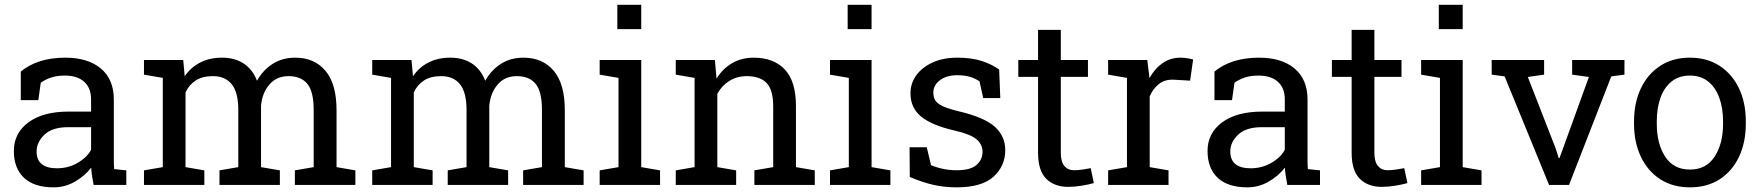

<svg xmlns="http://www.w3.org/2000/svg" viewBox="-20 -782 7441 812"><path d="M207 10.3Q124.5 10.3 81.5 -30Q38.6 -70.3 38.6 -143.6Q38.6 -218.8 100.1 -264.4Q161.6 -310.1 271 -310.1H365.2V-361.8Q365.2 -409.7 336.2 -436Q307.1 -462.4 254.4 -462.4Q221.2 -462.4 196.8 -454.3Q172.4 -446.3 152.3 -432.1L142.1 -358.4H67.9V-479.5Q139.6 -538.1 255.9 -538.1Q352.1 -538.1 406.7 -492.2Q461.4 -446.3 461.4 -360.8V-106.4Q461.4 -96.2 461.7 -86.4Q461.9 -76.7 462.9 -66.9L514.2 -61.5V0H376Q367.7 -40 365.7 -72.8Q337.9 -37.1 296.1 -13.4Q254.4 10.3 207 10.3ZM221.2 -70.3Q269 -70.3 308.6 -93.3Q348.1 -116.2 365.2 -148.4V-244.1H267.6Q201.2 -244.1 168 -212.4Q134.8 -180.7 134.8 -141.6Q134.8 -70.3 221.2 -70.3Z M588.9 0V-61.5L668.5 -75.2V-452.6L588.9 -466.3V-528.3H754.9L761.2 -459.5Q786.6 -497.1 826.7 -517.6Q866.7 -538.1 919.4 -538.1Q972.2 -538.1 1010 -513.7Q1047.9 -489.3 1066.9 -440.4Q1091.8 -485.4 1132.8 -511.7Q1173.8 -538.1 1228.5 -538.1Q1309.6 -538.1 1356.4 -482.7Q1403.3 -427.2 1403.3 -315.9V-75.2L1482.9 -61.5V0H1227.1V-61.5L1306.6 -75.2V-316.9Q1306.6 -395 1279.8 -427.5Q1252.9 -460 1200.2 -460Q1149.9 -460 1119.4 -424.6Q1088.9 -389.2 1084 -335.4V-75.2L1163.6 -61.5V0H908.2V-61.5L987.8 -75.2V-316.9Q987.8 -391.1 960.2 -425.5Q932.6 -460 880.4 -460Q836.4 -460 808.1 -441.9Q779.8 -423.8 764.6 -391.1V-75.2L844.2 -61.5V0Z M1554.2 0V-61.5L1633.8 -75.2V-452.6L1554.2 -466.3V-528.3H1720.2L1726.6 -459.5Q1752 -497.1 1792 -517.6Q1832 -538.1 1884.8 -538.1Q1937.5 -538.1 1975.3 -513.7Q2013.2 -489.3 2032.2 -440.4Q2057.1 -485.4 2098.1 -511.7Q2139.2 -538.1 2193.8 -538.1Q2274.9 -538.1 2321.8 -482.7Q2368.7 -427.2 2368.7 -315.9V-75.2L2448.2 -61.5V0H2192.4V-61.5L2272 -75.2V-316.9Q2272 -395 2245.1 -427.5Q2218.3 -460 2165.5 -460Q2115.2 -460 2084.7 -424.6Q2054.2 -389.2 2049.3 -335.4V-75.2L2128.9 -61.5V0H1873.5V-61.5L1953.1 -75.2V-316.9Q1953.1 -391.1 1925.5 -425.5Q1897.9 -460 1845.7 -460Q1801.8 -460 1773.4 -441.9Q1745.1 -423.8 1730 -391.1V-75.2L1809.6 -61.5V0Z M2516.1 0V-61.5L2595.7 -75.2V-452.6L2516.1 -466.3V-528.3H2691.9V-75.2L2771.5 -61.5V0ZM2590.8 -658.7V-761.7H2691.9V-658.7Z M2837.9 0V-61.5L2917.5 -75.2V-452.6L2837.9 -466.3V-528.3H3003.4L3010.3 -449.7Q3036.6 -491.7 3076.4 -514.9Q3116.2 -538.1 3167 -538.1Q3252.4 -538.1 3299.3 -488Q3346.2 -438 3346.2 -333.5V-75.2L3425.8 -61.5V0H3170.4V-61.5L3250 -75.2V-331.5Q3250 -401.4 3222.4 -430.7Q3194.8 -460 3138.2 -460Q3096.7 -460 3064.7 -439.9Q3032.7 -419.9 3013.7 -385.3V-75.2L3093.3 -61.5V0Z M3490.2 0V-61.5L3569.8 -75.2V-452.6L3490.2 -466.3V-528.3H3666V-75.2L3745.6 -61.5V0ZM3564.9 -658.7V-761.7H3666V-658.7Z M4025.9 10.3Q3972.7 10.3 3926.3 -0.5Q3879.9 -11.2 3827.6 -33.7L3826.7 -159.2H3899.4L3917.5 -83.5Q3969.2 -62 4025.9 -62Q4084.5 -62 4109.9 -84.5Q4135.3 -106.9 4135.3 -140.1Q4135.3 -171.4 4109.6 -193.1Q4084 -214.8 4016.6 -230Q3920.9 -252 3875.7 -288.8Q3830.6 -325.7 3830.6 -387.2Q3830.6 -430.2 3855.5 -464.1Q3880.4 -498 3924.8 -518.1Q3969.2 -538.1 4028.3 -538.1Q4088.4 -538.1 4131.1 -524.4Q4173.8 -510.7 4205.6 -487.8L4210.4 -367.2H4138.2L4122.6 -437.5Q4105.5 -450.2 4082 -457Q4058.6 -463.9 4028.3 -463.9Q3983.4 -463.9 3955.3 -442.9Q3927.2 -421.9 3927.2 -390.1Q3927.2 -371.6 3935.3 -357.9Q3943.4 -344.2 3966.3 -333.3Q3989.3 -322.3 4033.7 -311.5Q4144 -285.6 4187.7 -245.6Q4231.4 -205.6 4231.4 -147Q4231.4 -80.1 4181.9 -34.9Q4132.3 10.3 4025.9 10.3Z M4497.6 8.3Q4439 8.3 4404.5 -26.1Q4370.1 -60.5 4370.1 -136.2V-457H4286.6V-528.3H4370.1V-655.8H4466.3V-528.3H4581.1V-457H4466.3V-136.2Q4466.3 -98.1 4481.4 -80.1Q4496.6 -62 4522 -62Q4539.1 -62 4560.1 -65.2Q4581.1 -68.4 4592.8 -70.8L4606 -7.8Q4585 -1.5 4554.4 3.4Q4523.9 8.3 4497.6 8.3Z M4666.5 0V-61.5L4746.1 -75.2V-452.6L4666.5 -466.3V-528.3H4832L4840.3 -460.9L4841.3 -451.7Q4863.8 -492.2 4896.7 -515.1Q4929.7 -538.1 4972.2 -538.1Q4987.3 -538.1 5003.2 -535.4Q5019 -532.7 5025.9 -530.3L5013.2 -440.9L4946.3 -444.8Q4908.2 -447.3 4882.3 -427.5Q4856.4 -407.7 4842.3 -374.5V-75.2L4921.9 -61.5V0Z M5255.4 10.3Q5172.9 10.3 5129.9 -30Q5086.9 -70.3 5086.9 -143.6Q5086.9 -218.8 5148.4 -264.4Q5210 -310.1 5319.3 -310.1H5413.6V-361.8Q5413.6 -409.7 5384.5 -436Q5355.5 -462.4 5302.7 -462.4Q5269.5 -462.4 5245.1 -454.3Q5220.7 -446.3 5200.7 -432.1L5190.4 -358.4H5116.2V-479.5Q5188 -538.1 5304.2 -538.1Q5400.4 -538.1 5455.1 -492.2Q5509.8 -446.3 5509.8 -360.8V-106.4Q5509.8 -96.2 5510 -86.4Q5510.3 -76.7 5511.2 -66.9L5562.5 -61.5V0H5424.3Q5416 -40 5414.1 -72.8Q5386.2 -37.1 5344.5 -13.4Q5302.7 10.3 5255.4 10.3ZM5269.5 -70.3Q5317.4 -70.3 5356.9 -93.3Q5396.5 -116.2 5413.6 -148.4V-244.1H5315.9Q5249.5 -244.1 5216.3 -212.4Q5183.1 -180.7 5183.1 -141.6Q5183.1 -70.3 5269.5 -70.3Z M5823.7 8.3Q5765.1 8.3 5730.7 -26.1Q5696.3 -60.5 5696.3 -136.2V-457H5612.8V-528.3H5696.3V-655.8H5792.5V-528.3H5907.2V-457H5792.5V-136.2Q5792.5 -98.1 5807.6 -80.1Q5822.8 -62 5848.1 -62Q5865.2 -62 5886.2 -65.2Q5907.2 -68.4 5918.9 -70.8L5932.1 -7.8Q5911.1 -1.5 5880.6 3.4Q5850.1 8.3 5823.7 8.3Z M5990.2 0V-61.5L6069.8 -75.2V-452.6L5990.2 -466.3V-528.3H6166V-75.2L6245.6 -61.5V0ZM6064.9 -658.7V-761.7H6166V-658.7Z M6531.2 0 6343.3 -459 6288.6 -466.3V-528.3H6510.3V-466.3L6441.4 -456.5L6558.6 -155.8L6572.3 -113.3H6575.2L6590.8 -155.8L6699.7 -456.5L6628.9 -466.3V-528.3H6850.1V-466.3L6794.4 -459L6615.7 0Z M7127.4 10.3Q7054.2 10.3 7001.2 -24.2Q6948.2 -58.6 6919.4 -119.4Q6890.6 -180.2 6890.6 -258.3V-269Q6890.6 -347.2 6919.4 -408Q6948.2 -468.8 7001.2 -503.4Q7054.2 -538.1 7126.5 -538.1Q7199.7 -538.1 7252.7 -503.4Q7305.7 -468.8 7334.5 -408.2Q7363.3 -347.7 7363.3 -269V-258.3Q7363.3 -179.7 7334.5 -118.9Q7305.7 -58.1 7252.9 -23.9Q7200.2 10.3 7127.4 10.3ZM7127.4 -64.9Q7195.8 -64.9 7231.4 -119.6Q7267.1 -174.3 7267.1 -258.3V-269Q7267.1 -324.7 7251.2 -368.4Q7235.4 -412.1 7204.1 -437.3Q7172.9 -462.4 7126.5 -462.4Q7080.6 -462.4 7049.3 -437.3Q7018.1 -412.1 7002.4 -368.4Q6986.8 -324.7 6986.8 -269V-258.3Q6986.8 -174.3 7022.2 -119.6Q7057.6 -64.9 7127.4 -64.9Z"/></svg>

Font: Roboto Slab
Style: Regular
Weight: 400
Designer: Google
Version: Version 2.000; ttfautohint (v1.8.1.43-b0c9)